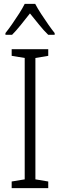

<svg xmlns="http://www.w3.org/2000/svg" viewBox="-20 -967 309 987"><path d="M228 0H40V-34L107 -45V-669L40 -680V-714H228V-680L162 -669V-45L228 -34ZM161 -947Q173 -924 191.5 -895.5Q210 -867 229 -840Q248 -813 261 -797V-788H228Q205 -810 181 -840Q157 -870 134 -898Q112 -870 87.5 -839.5Q63 -809 42 -788H8V-797Q24 -817 42.5 -843.5Q61 -870 78.5 -897.5Q96 -925 107 -947Z"/></svg>

Font: Noto Sans Georgian Condensed Light
Style: Regular
Weight: 300
Width: 3
Designer: Monotype Design Team, Akaki Razmadze
Foundry: Google LLC
Version: Version 2.005; ttfautohint (v1.8.4.7-5d5b)